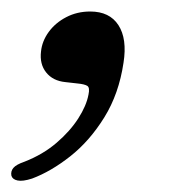

<svg xmlns="http://www.w3.org/2000/svg" viewBox="-47 -146 309 337"><path d="M67.7 -1.9Q45.7 -4.1 34 -18.9Q22.3 -33.6 25 -55.7Q26.8 -73.8 38.5 -89.9Q50.2 -106 69.3 -115.9Q88.3 -125.8 111.3 -125.8Q145.4 -125.8 160.9 -101.8Q176.4 -77.8 169.8 -35.9Q161.7 18.7 136.1 60Q110.4 101.4 76.5 128.2Q42.5 155 9.3 167.4Q-7.1 172.7 -16.1 170.8Q-25.1 168.9 -27 162.4Q-28.5 154.6 -23.5 148.7Q-18.6 142.8 -4 137.8Q28.3 125.2 52.1 104.8Q75.8 84.5 90.3 62Q104.7 39.5 108.3 20.1Q111 7.7 106.2 4.7Q101.4 1.7 88.9 0.5Z"/></svg>

Font: Fraunces
Style: Italic
Weight: 900
Italic angle: -16°
Version: Version 1.000;[0bf87f6ff]